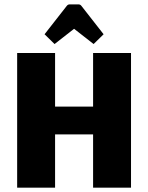

<svg xmlns="http://www.w3.org/2000/svg" viewBox="-20 -871 688 891"><path d="M235.6 0H59.6V-625H235.6ZM412 -625H588V0H412ZM428 -247.2H219.6V-376.4H428ZM233.2 -666.6 186.8 -712 288.8 -842.4Q294.6 -850.7 303.4 -850.7H344.2Q353.2 -850.7 358.8 -842.4L460.8 -712L414.4 -666.6L323.8 -737.4Z"/></svg>

Font: Changa
Style: Regular
Weight: 400
Designer: Eduardo Rodriguez Tunni
Foundry: Eduardo Rodriguez Tunni
Version: Version 3.003